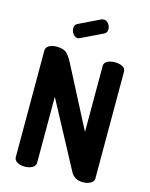

<svg xmlns="http://www.w3.org/2000/svg" viewBox="-138 -1043 881 1130"><g transform="rotate(15 302.5 -478.5)"><path d="M374 -878 244 -815Q234 -811 230 -811Q214 -811 202 -827Q190 -843 190 -860Q190 -882 207 -891L339 -955Q349 -957 352 -957Q368 -957 380 -941.5Q392 -926 392 -908Q392 -886 374 -878ZM480 0Q427 0 405 -41L190 -443V-41Q190 -22 170.5 -11Q151 0 125 0Q98 0 79 -11Q60 -22 60 -41V-690Q60 -710 79 -720.5Q98 -731 125 -731Q161 -731 180 -718Q199 -705 222 -662L415 -289V-691Q415 -711 434 -721Q453 -731 480 -731Q507 -731 526 -721Q545 -711 545 -691V-41Q545 -22 525.5 -11Q506 0 480 0Z"/></g></svg>

Font: Dosis
Style: Bold
Weight: 700
Designer: Edgar Tolentino, Pablo Impallari, Igino Marini
Foundry: Edgar Tolentino, Pablo Impallari, Igino Marini
Version: Version 1.007